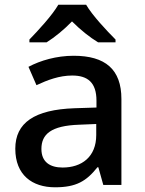

<svg xmlns="http://www.w3.org/2000/svg" viewBox="-20 -786 615 816"><path d="M346 -766H228C202 -721 142 -656 105 -618V-606H178C213 -628 251 -659 286 -695C322 -659 362 -627 397 -606H471V-618C434 -655 372 -721 346 -766ZM293 -549C220 -549 152 -529 101 -502L135 -424C182 -446 232 -465 287 -465C352 -465 390 -436 390 -358V-329L297 -326C126 -320 45 -264 45 -154C45 -42 117 10 214 10C304 10 347 -16 394 -75H398L419 0H496V-365C496 -491 428 -549 293 -549ZM317 -256 389 -259V-212C389 -119 327 -74 246 -74C193 -74 156 -97 156 -153C156 -215 196 -252 317 -256Z"/></svg>

Font: Noto Sans Balinese Medium
Style: Regular
Weight: 500
Designer: Aditya Bayu, David Williams
Foundry: David Williams
Version: Version 2.005